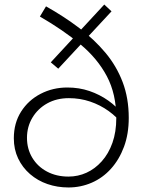

<svg xmlns="http://www.w3.org/2000/svg" viewBox="-20 -813 642 847"><path d="M282 14Q233 14 189.5 -1Q146 -16 112.5 -45Q79 -74 60 -114Q41 -154 41 -203Q41 -270 73 -320.5Q105 -371 159 -399Q213 -427 277 -427Q329 -427 374.5 -411.5Q420 -396 458 -369Q496 -342 524 -306V-260Q497 -296 459.5 -323Q422 -350 377.5 -365Q333 -380 284 -380Q230 -380 188.5 -357Q147 -334 123 -294Q99 -254 99 -205Q99 -156 122.5 -117Q146 -78 187.5 -56Q229 -34 282 -34Q324 -34 361.5 -51Q399 -68 429 -101.5Q459 -135 476 -183Q493 -231 493 -292Q493 -398 451.5 -476.5Q410 -555 334 -618Q258 -681 156 -740L183 -785Q263 -740 329.5 -689.5Q396 -639 445 -580.5Q494 -522 521 -451Q548 -380 548 -293Q548 -222 527 -165.5Q506 -109 469.5 -68.5Q433 -28 384.5 -7Q336 14 282 14ZM237 -510 204 -538 440 -793 472 -763Z"/></svg>

Font: BioRhyme Light
Style: Regular
Weight: 300
Designer: Aoife Mooney
Foundry: Aoife Mooney Type
Version: Version 1.600;gftools[0.9.33]